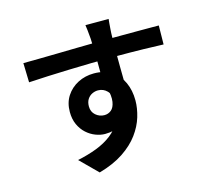

<svg xmlns="http://www.w3.org/2000/svg" viewBox="-121 -945 1243 1158"><g transform="rotate(-15 500.0 -366.0)"><path d="M653.3 -806.1Q652.5 -798.4 650.7 -780.7Q648.9 -762.9 648 -745.5Q647.1 -728.2 646.4 -720.1Q645.4 -700.3 645 -666.4Q644.6 -632.6 644.6 -591.6Q644.6 -550.6 645.1 -509.1Q645.6 -467.6 646.1 -431.2Q646.6 -394.9 646.6 -370.9L521.9 -412.9Q521.9 -431.8 521.9 -463.3Q521.9 -494.7 521.7 -532.4Q521.6 -570.1 521.1 -606.9Q520.6 -643.7 519.7 -673.8Q518.9 -703.8 517.9 -719.3Q515.5 -749.6 512.8 -773.2Q510.2 -796.8 508.4 -806.1ZM87.6 -681.7Q132.4 -681.9 188.3 -682.8Q244.2 -683.6 305 -684.8Q365.8 -686 425.2 -687.2Q484.5 -688.3 536.2 -688.9Q587.9 -689.5 625.7 -689.5Q663.9 -689.5 709.2 -689.8Q754.5 -690 798.3 -690Q842.2 -690 878.5 -689.9Q914.8 -689.8 935.3 -689.8L933.7 -571.7Q887.3 -573.7 810.1 -575.5Q732.8 -577.2 622 -577.2Q554 -577.2 483.9 -575.8Q413.8 -574.5 345 -572.3Q276.2 -570.2 211.9 -567.4Q147.7 -564.6 91 -561.1ZM629.2 -385.8Q629.2 -304.2 609.4 -250Q589.6 -195.9 551 -168.7Q512.4 -141.4 454.3 -141.4Q425.7 -141.4 395.3 -153Q364.8 -164.6 339.1 -187.7Q313.5 -210.8 297.7 -245Q281.9 -279.3 281.9 -324.6Q281.9 -381.7 309.1 -423.5Q336.4 -465.4 381.9 -488.7Q427.4 -511.9 481.7 -511.9Q547.5 -511.9 592.2 -482.3Q636.9 -452.7 659.6 -402.7Q682.4 -352.7 682.4 -290.2Q682.4 -241.3 666.4 -188Q650.4 -134.8 613.6 -84.6Q576.9 -34.5 515.2 6.9Q453.5 48.3 361.9 74.3L255.1 -31.8Q318.8 -45.1 373.9 -66Q429 -86.9 470.6 -119.1Q512.2 -151.3 535.5 -198.1Q558.8 -244.9 558.8 -310.7Q558.8 -359.5 535.6 -383.1Q512.4 -406.7 479 -406.7Q460 -406.7 442.1 -397.9Q424.1 -389.1 412.8 -371.3Q401.6 -353.5 401.6 -327Q401.6 -292.7 425.3 -272.4Q449.1 -252.1 479.2 -252.1Q503.4 -252.1 521.9 -267.1Q540.4 -282 546.3 -317.2Q552.3 -352.4 535.9 -411.1Z"/></g></svg>

Font: Noto Sans SC Thin
Style: Regular
Weight: 100
Designer: Ryoko NISHIZUKA 西塚涼子 (kana, bopomofo & ideographs); Paul D. Hunt (Latin, Greek & Cyrillic); Sandoll Communications 산돌커뮤니
Foundry: Adobe
Version: Version 2.004-H2;hotconv 1.0.118;makeotfexe 2.5.65603